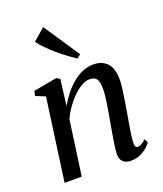

<svg xmlns="http://www.w3.org/2000/svg" viewBox="-151 -924 875 1032"><g transform="rotate(-20 286.0 -408.0)"><path d="M193 -384.5Q211.5 -417.5 234.8 -446.5Q258 -475.5 285.2 -498Q312.5 -520.5 342 -533Q371.5 -545.5 403 -545.5Q453.5 -545.5 482 -515.2Q510.5 -485 510.5 -418.5Q510.5 -398 506.5 -368Q502.5 -338 497.2 -304.8Q492 -271.5 486.5 -240.5Q482 -212.5 476.5 -182Q471 -151.5 467.2 -124Q463.5 -96.5 462.5 -77.5Q462.5 -61.5 466.5 -54.2Q470.5 -47 478 -47Q487.5 -47 499 -53Q510.5 -59 525.5 -73.5L536.5 -51.5Q530 -41 513.8 -26.5Q497.5 -12 473.8 -0.8Q450 10.5 419 10.5Q399.5 10.5 385.8 3.5Q372 -3.5 365 -17.2Q358 -31 358.5 -51.5Q359 -64.5 361.5 -84Q364 -103.5 367.8 -127.2Q371.5 -151 376 -176Q380.5 -201 384.5 -224.5Q388.5 -248 393 -272.5Q397.5 -297 401 -321.2Q404.5 -345.5 406.8 -367.5Q409 -389.5 409 -407.5Q408.5 -433.5 403.5 -448.8Q398.5 -464 387 -470.8Q375.5 -477.5 356 -477.5Q336 -477.5 312 -464Q288 -450.5 264.2 -427.5Q240.5 -404.5 219.5 -375Q198.5 -345.5 183.5 -313L140 0H42L107 -471L52.5 -493L58 -520L192 -544.5L211.5 -533ZM335.5 -604.5Q315 -617.5 288.8 -637Q262.5 -656.5 236 -679.5Q209.5 -702.5 187.2 -725.2Q165 -748 151.5 -767L220 -826L357 -621Z"/></g></svg>

Font: Merriweather 72pt
Style: Italic
Weight: 400
Italic angle: -7.8°
Version: Version 2.101